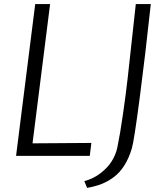

<svg xmlns="http://www.w3.org/2000/svg" viewBox="-20 -767 803 945"><path d="M557.6 -41.5Q571.3 -107.4 585.4 -206.1Q599.6 -304.7 608.2 -380.9Q616.7 -457 629.9 -578.4Q643.1 -699.7 648.4 -747.1H722.2Q695.8 -500 667.7 -285.6Q639.6 -71.3 628.9 -36.6Q614.3 12.2 591.8 47.6Q569.3 83 540 104.7Q510.7 126.5 479.5 138.7Q448.2 150.9 408.7 157.7L395 124.5Q440.4 112.3 475.8 84.7Q511.2 57.1 530.8 25.1Q550.3 -6.8 557.6 -41.5ZM59.1 0 153.3 -747.1H226.6L140.1 -61.5L429.7 -63.5L421.9 0Z"/></svg>

Font: HaufeMerriweatherSansLt
Style: Italic
Weight: 300
Designer: Eben Sorkin ( eben@eyebytes.com )
Foundry: Eben Sorkin
Version: Version 1.56